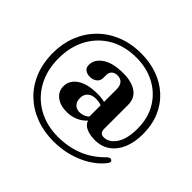

<svg xmlns="http://www.w3.org/2000/svg" viewBox="-193 -930 1309 1309"><g transform="rotate(45 461.5 -276.0)"><path d="M698.5 -113.5Q748 -113.5 784 -166.2Q820 -219 820 -317Q820 -422 773.8 -498Q727.5 -574 648.8 -615Q570 -656 472.5 -656Q359 -656 275.2 -607.5Q191.5 -559 145.5 -473.5Q99.5 -388 99.5 -277.5Q99.5 -162.5 147.5 -76.5Q195.5 9.5 280.2 57.2Q365 105 475.5 105Q571.5 105 654.5 72.8Q737.5 40.5 807 -30Q830 -52.5 845 -40Q859.5 -27.5 835 -0.5Q800.5 41.5 746.8 75Q693 108.5 624 128.5Q555 148.5 475 148.5Q382.5 148.5 304.2 119Q226 89.5 168 34.2Q110 -21 78 -99.8Q46 -178.5 46 -277.5Q46 -366.5 76.5 -443.5Q107 -520.5 163.8 -578Q220.5 -635.5 299.5 -667.5Q378.5 -699.5 475.5 -699.5Q558.5 -699.5 630.8 -674Q703 -648.5 757.2 -599.2Q811.5 -550 842 -479.2Q872.5 -408.5 872.5 -317.5Q872.5 -240 848 -181.2Q823.5 -122.5 777.8 -89.8Q732 -57 667.5 -57Q617.5 -57.5 584.2 -73.2Q551 -89 542 -118.5Q515.5 -89 477.8 -73Q440 -57 398 -57Q334.5 -57 296 -86.8Q257.5 -116.5 257.5 -166.5Q257.5 -222.5 309.8 -258.2Q362 -294 460.5 -294Q500 -294 529 -285.5V-408.5Q529 -441 513.2 -460Q497.5 -479 467.5 -479Q439.5 -479 424.8 -464.2Q410 -449.5 410 -428.5V-398.5Q410 -369.5 389 -353.8Q368 -338 338.5 -338Q314 -338 295.5 -350.8Q277 -363.5 277 -391.5Q277 -445 330.8 -481.2Q384.5 -517.5 484.5 -517.5Q564 -517.5 611.8 -484.8Q659.5 -452 659.5 -386.5V-156.5Q659.5 -113.5 698.5 -113.5ZM394 -189.5Q394 -155 412.5 -136.2Q431 -117.5 459.5 -117.5Q500 -117.5 529 -144V-253.5Q516 -258 503 -260.2Q490 -262.5 473.5 -262.5Q438.5 -262.5 416.2 -243Q394 -223.5 394 -189.5Z"/></g></svg>

Font: Fraunces 9pt SemiBold
Style: Regular
Weight: 600
Version: Version 1.000;[b76b70a41]